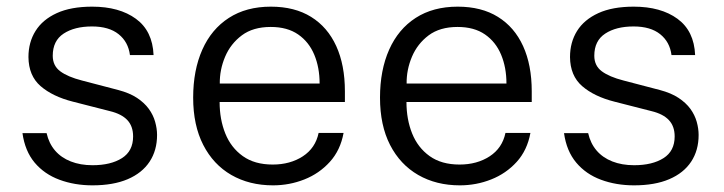

<svg xmlns="http://www.w3.org/2000/svg" viewBox="-20 -547 2176 577"><path d="M258 10Q204 10 158.8 -6.8Q113.5 -23.5 84.2 -58.2Q55 -93 47.5 -147H120Q127 -116 145.5 -94.5Q164 -73 192.8 -61.8Q221.5 -50.5 258 -50.5Q313 -50.5 346.5 -71.8Q380 -93 380 -137Q380 -167.5 362.8 -186Q345.5 -204.5 310.5 -213L199 -241.5Q138 -257 102 -288.2Q66 -319.5 65.5 -375.5Q65.5 -420 86.8 -454Q108 -488 150.5 -507.5Q193 -527 257 -527Q338.5 -527 388.5 -490.5Q438.5 -454 441.5 -381.5H370.5Q365.5 -421 336.5 -444.2Q307.5 -467.5 256.5 -467.5Q204 -467.5 171.2 -446Q138.5 -424.5 138.5 -379.5Q138.5 -349.5 161 -332.8Q183.5 -316 226.5 -305L335.5 -276.5Q369.5 -267.5 391.8 -252.8Q414 -238 427.2 -219.8Q440.5 -201.5 446.2 -181Q452 -160.5 452 -141.5Q452 -95 429.5 -61Q407 -27 363.8 -8.5Q320.5 10 258 10Z M640 -240.5Q640 -188.5 657 -146Q674 -103.5 709.5 -78Q745 -52.5 799.5 -52.5Q852 -52.5 890 -77.2Q928 -102 937.5 -147.5H1012.5Q1003 -95.5 971.2 -60.5Q939.5 -25.5 894.8 -7.8Q850 10 800.5 10Q729.5 10 675.2 -21.2Q621 -52.5 590.8 -111.5Q560.5 -170.5 560.5 -253.5Q560.5 -336 588 -397.8Q615.5 -459.5 667.8 -493.2Q720 -527 794 -527Q865.5 -527 915 -496.2Q964.5 -465.5 990.5 -408.5Q1016.5 -351.5 1016.5 -272.5V-240.5ZM640.5 -296H940.5Q940.5 -344 924.5 -382.5Q908.5 -421 876 -443.5Q843.5 -466 793.5 -466Q740.5 -466 706.8 -440.8Q673 -415.5 656.5 -376.5Q640 -337.5 640.5 -296Z M1201.5 -240.5Q1201.5 -188.5 1218.5 -146Q1235.5 -103.5 1271 -78Q1306.5 -52.5 1361 -52.5Q1413.5 -52.5 1451.5 -77.2Q1489.5 -102 1499 -147.5H1574Q1564.5 -95.5 1532.8 -60.5Q1501 -25.5 1456.2 -7.8Q1411.5 10 1362 10Q1291 10 1236.8 -21.2Q1182.5 -52.5 1152.2 -111.5Q1122 -170.5 1122 -253.5Q1122 -336 1149.5 -397.8Q1177 -459.5 1229.2 -493.2Q1281.5 -527 1355.5 -527Q1427 -527 1476.5 -496.2Q1526 -465.5 1552 -408.5Q1578 -351.5 1578 -272.5V-240.5ZM1202 -296H1502Q1502 -344 1486 -382.5Q1470 -421 1437.5 -443.5Q1405 -466 1355 -466Q1302 -466 1268.2 -440.8Q1234.5 -415.5 1218 -376.5Q1201.5 -337.5 1202 -296Z M1885.5 10Q1831.5 10 1786.2 -6.8Q1741 -23.5 1711.8 -58.2Q1682.5 -93 1675 -147H1747.5Q1754.5 -116 1773 -94.5Q1791.5 -73 1820.2 -61.8Q1849 -50.5 1885.5 -50.5Q1940.5 -50.5 1974 -71.8Q2007.5 -93 2007.5 -137Q2007.5 -167.5 1990.2 -186Q1973 -204.5 1938 -213L1826.5 -241.5Q1765.5 -257 1729.5 -288.2Q1693.5 -319.5 1693 -375.5Q1693 -420 1714.2 -454Q1735.5 -488 1778 -507.5Q1820.5 -527 1884.5 -527Q1966 -527 2016 -490.5Q2066 -454 2069 -381.5H1998Q1993 -421 1964 -444.2Q1935 -467.5 1884 -467.5Q1831.5 -467.5 1798.8 -446Q1766 -424.5 1766 -379.5Q1766 -349.5 1788.5 -332.8Q1811 -316 1854 -305L1963 -276.5Q1997 -267.5 2019.2 -252.8Q2041.5 -238 2054.8 -219.8Q2068 -201.5 2073.8 -181Q2079.5 -160.5 2079.5 -141.5Q2079.5 -95 2057 -61Q2034.5 -27 1991.2 -8.5Q1948 10 1885.5 10Z"/></svg>

Font: Public Sans Thin Light
Style: Regular
Weight: 300
Version: Version 1.007